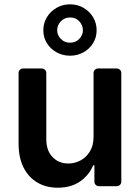

<svg xmlns="http://www.w3.org/2000/svg" viewBox="-20 -863 648 890"><path d="M153.1 -17Q111.9 -41.2 89.1 -86.6Q66.1 -132.5 66.1 -198.2V-524.9Q66.1 -533.4 72.1 -539.4Q78.1 -545.5 86.6 -545.5H173.7Q182.2 -545.5 188.4 -539.4Q194.6 -533.4 194.6 -524.9V-218Q194.6 -165.5 223 -135.7Q251.4 -105.1 297.6 -105.1Q326 -105.1 352.6 -119Q379.3 -132.8 396.3 -160.5Q413.7 -188.2 413.7 -229.4V-524.9Q413.7 -533.4 419.7 -539.4Q425.8 -545.5 434.3 -545.5H521.3Q529.8 -545.5 536 -539.4Q542.3 -533.4 542.3 -524.9V-20.6Q542.3 -12.1 536 -6Q529.8 0 521.3 0H438.2Q429.7 0 423.7 -6Q417.6 -12.1 417.6 -20.6V-96.9H411.9Q393.5 -51.5 351.2 -22Q309.3 7.1 247.9 7.1Q193.5 7.1 153.1 -17ZM180.8 -722.7Q180.8 -755.7 197.3 -783Q213.8 -810.4 242 -826.7Q270.2 -843 304.7 -843Q339.1 -843 367.2 -826.7Q395.2 -810.4 411.6 -783Q427.9 -755.7 427.9 -722.7Q427.9 -689.6 411.6 -663Q395.2 -636.4 367.2 -620.6Q339.1 -604.8 304.7 -604.8Q270.2 -604.8 242 -620.6Q213.8 -636.4 197.3 -663Q180.8 -689.6 180.8 -722.7ZM364.3 -722.7Q364.3 -746.1 347.5 -764.2Q330.6 -782.3 304.7 -782Q279.1 -782 262.1 -764Q245 -746.1 245 -722.7Q245 -700.3 262.1 -682.5Q279.1 -664.8 304.7 -665.1Q330.6 -665.1 347.5 -682.7Q364.3 -700.3 364.3 -722.7Z"/></svg>

Font: DeltaSans SemiBold
Style: Regular
Weight: 600
Designer: Rasmus Andersson
Foundry: rsms
Version: Version 3.012